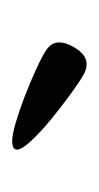

<svg xmlns="http://www.w3.org/2000/svg" viewBox="57 -794 163 317"><g transform="rotate(90 138.5 -635.5)"><path d="M214 -574Q203 -574 182.5 -580Q162 -586 140 -594.5Q118 -603 98 -612Q78 -621 68 -627Q50 -637 50 -651Q50 -665 61 -681Q72 -697 86 -697Q95 -697 105 -691Q117 -684 137.5 -669Q158 -654 178 -637.5Q198 -621 212.5 -605.5Q227 -590 227 -582Q227 -577 222 -575.5Q217 -574 214 -574Z"/></g></svg>

Font: Combo
Style: Regular
Weight: 400
Designer: Eduardo Rodriguez Tunni
Foundry: Eduardo Rodriguez Tunni
Version: Version 1.001